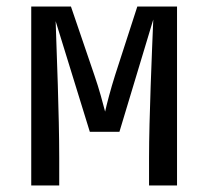

<svg xmlns="http://www.w3.org/2000/svg" viewBox="-20 -570 640 590"><path d="M162 0V-85C162 -216 154 -414 151 -505L256 -165H347L451 -510C447 -412 438 -205 438 -85V0H524V-550H402L334 -340C320 -296 308 -250 303 -227C297 -250 285 -296 270 -339L198 -550H76V0Z"/></svg>

Font: Tekne LDO
Style: Regular
Weight: 400
Monospace: yes
Designer: Alessio Laiso, Mario Rullo, Paolo Rosset
Foundry: Alessio Laiso
Version: Version 1.000;hotconv 1.0.109;makeotfexe 2.5.65596